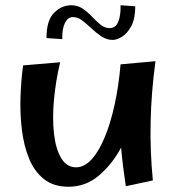

<svg xmlns="http://www.w3.org/2000/svg" viewBox="-20 -699 678 731"><path d="M241 12Q184 12 147.5 -17Q111 -46 91 -94.5Q71 -143 63.5 -203.5Q56 -264 58 -328Q60 -392 68 -450L209 -462Q192 -390 185.5 -319.5Q179 -249 185.5 -190.5Q192 -132 213 -97Q234 -62 270 -62Q301 -62 328.5 -92Q356 -122 378.5 -176Q401 -230 416.5 -301Q432 -372 439 -454L572 -466Q540 -233 562 -12L459 10Q447 -69 441 -137Q408 -75 357.5 -31.5Q307 12 241 12ZM217 -550 157 -554Q157 -622 186 -650.5Q215 -679 251 -679Q276 -679 295 -666Q314 -653 330 -636Q346 -619 362 -605.5Q378 -592 397 -592Q420 -592 430 -615.5Q440 -639 439 -679L495 -675Q495 -628 480 -600Q465 -572 445 -559.5Q425 -547 409 -547Q386 -547 366 -560.5Q346 -574 328 -591Q310 -608 293 -621Q276 -634 258 -634Q238 -634 227 -611Q216 -588 217 -550Z"/></svg>

Font: Marhey
Style: Regular
Weight: 400
Designer: Nur Syamsi & Bustanul Arifin
Foundry: Namelatype
Version: Version 1.000; ttfautohint (v1.8.4.7-5d5b)